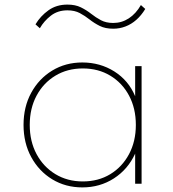

<svg xmlns="http://www.w3.org/2000/svg" viewBox="-20 -800 754 836"><path d="M338.5 16Q265.5 16 207.5 -19.2Q149.5 -54.5 116 -116Q82.5 -177.5 82.5 -256Q82.5 -335 116 -396.2Q149.5 -457.5 207.5 -492.8Q265.5 -528 338.5 -528Q416 -528 478 -488.8Q540 -449.5 568.5 -381V-512H596.5V0H568.5V-131Q537 -62.5 476 -23.2Q415 16 338.5 16ZM340.5 -10Q408 -10 460 -41.5Q512 -73 541.8 -128.8Q571.5 -184.5 571.5 -256Q571.5 -328 542 -383.5Q512.5 -439 460.2 -470.5Q408 -502 340.5 -502Q273.5 -502 221.2 -470.5Q169 -439 139.2 -383.5Q109.5 -328 109.5 -256Q109.5 -184.5 139.2 -129Q169 -73.5 221.2 -41.8Q273.5 -10 340.5 -10ZM473 -675Q438.5 -675 414.5 -687Q390.5 -699 370.2 -715Q350 -731 327.5 -743Q305 -755 273.5 -755Q231.5 -755 201.5 -731.8Q171.5 -708.5 153.5 -677L134.5 -694Q156 -730 190.8 -755Q225.5 -780 273.5 -780Q308 -780 332.2 -768Q356.5 -756 376.8 -740Q397 -724 419.5 -712Q442 -700 473 -700Q510 -700 541 -720.2Q572 -740.5 593.5 -778L612.5 -761Q595.5 -733 573.8 -713.8Q552 -694.5 526.5 -684.8Q501 -675 473 -675Z"/></svg>

Font: Spartan Thin Thin
Style: Regular
Weight: 250
Version: Version 1.004